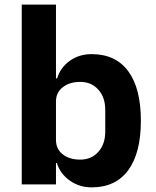

<svg xmlns="http://www.w3.org/2000/svg" viewBox="-20 -797 675 830"><path d="M226 -92H222V0H74V-777H222V-458H227Q241 -505 281.5 -534Q322 -563 376 -563Q480 -563 534.5 -489Q589 -415 589 -275Q589 -136 534.5 -61.5Q480 13 376 13Q323 13 281.5 -16.5Q240 -46 226 -92ZM435 -228V-322Q435 -376 405 -409.5Q375 -443 327 -443Q281 -443 251.5 -420Q222 -397 222 -359V-192Q222 -153 251 -130Q280 -107 327 -107Q375 -107 405 -140.5Q435 -174 435 -228Z"/></svg>

Font: IBM Plex Sans JP
Style: Bold
Weight: 700
Designer: Mike Abbink; Paul van der Laan; Pieter van Rosmalen; Wujin Sim; Yejin Wi; Jinhee Kim; Boomi Park; Yona Kim; Kichan Ma
Foundry: Sandoll Inc.
Version: Version 1.001